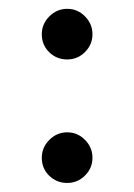

<svg xmlns="http://www.w3.org/2000/svg" viewBox="-20 -415 304 435"><path d="M74.7 -337.4Q74.7 -360.8 91.8 -377.9Q108.9 -395 132.3 -395Q155.8 -395 172.6 -377.9Q189.5 -360.8 189.5 -337.4Q189.5 -314 172.6 -297.1Q155.8 -280.3 132.3 -280.3Q108.4 -280.3 91.6 -296.6Q74.7 -313 74.7 -337.4ZM74.7 -57.6Q74.7 -81.1 91.8 -98.1Q108.9 -115.2 132.3 -115.2Q155.8 -115.2 172.6 -98.1Q189.5 -81.1 189.5 -57.6Q189.5 -34.2 172.6 -17.3Q155.8 -0.5 132.3 -0.5Q108.4 -0.5 91.6 -16.8Q74.7 -33.2 74.7 -57.6Z"/></svg>

Font: Vazirmatn UI NL Light
Style: Regular
Weight: 300
Designer: Saber Rastikerdar
Foundry: Saber Rastikerdar
Version: Version 33.003